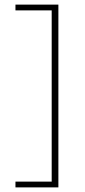

<svg xmlns="http://www.w3.org/2000/svg" viewBox="-20 -716 368 832"><path d="M47 96H233V-696H47V-671H204V71H47Z"/></svg>

Font: MV Cash Thin
Style: Regular
Weight: 100
Designer: Rodrigo Fuenzalida
Foundry: fragTYPE
Version: Version 1.100;Glyphs 3.1.2 (3151)